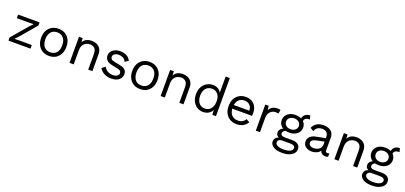

<svg xmlns="http://www.w3.org/2000/svg" viewBox="35 -1986 7291 3457"><g transform="rotate(20 3680.0 -257.5)"><path d="M479 0V-69H244L147 -67L209 -132L471 -439V-500H60V-431H293L382 -433L319 -368L57 -61V0Z M834 -510C787 -510 746 -500 709 -479C672 -458 644 -429 623 -390C602 -351 592 -304 592 -250C592 -196 602 -150 623 -111C644 -72 672 -42 709 -21C746 0 787 10 834 10C881 10 923 0 960 -21C996 -42 1024 -72 1045 -111C1066 -150 1076 -196 1076 -250C1076 -304 1066 -351 1045 -390C1024 -429 996 -458 960 -479C923 -500 881 -510 834 -510ZM834 -441C868 -441 897 -433 921 -418C945 -403 964 -381 977 -353C990 -324 996 -290 996 -250C996 -211 990 -177 977 -148C964 -119 945 -97 921 -82C897 -67 868 -59 834 -59C800 -59 771 -67 747 -82C723 -97 705 -119 692 -148C679 -177 672 -211 672 -250C672 -290 679 -324 692 -353C705 -381 723 -403 747 -418C771 -433 800 -441 834 -441Z M1307 0V-266C1307 -309 1315 -343 1331 -368C1346 -393 1366 -412 1390 -423C1414 -434 1438 -440 1462 -440C1497 -440 1526 -429 1550 -408C1573 -386 1585 -347 1585 -292V0H1665V-320C1665 -363 1656 -399 1639 -427C1621 -455 1597 -476 1568 -490C1539 -503 1506 -510 1470 -510C1445 -510 1420 -506 1397 -499C1373 -492 1352 -480 1334 -464C1316 -447 1302 -426 1291 -399L1304 -388L1297 -500H1227V0Z M2026 10C2065 10 2100 4 2130 -9C2160 -22 2183 -40 2200 -64C2217 -87 2225 -115 2225 -146C2225 -177 2216 -203 2197 -224C2178 -245 2146 -261 2099 -270L1974 -296C1947 -301 1928 -310 1918 -323C1908 -335 1903 -348 1903 -363C1903 -378 1908 -391 1917 -403C1926 -414 1939 -423 1956 -430C1973 -437 1993 -440 2017 -440C2044 -440 2071 -433 2096 -420C2121 -406 2140 -384 2151 -355L2218 -399C2201 -434 2176 -462 2142 -481C2108 -500 2066 -510 2017 -510C1978 -510 1944 -503 1915 -490C1886 -476 1863 -458 1848 -435C1832 -412 1824 -387 1824 -360C1824 -325 1835 -296 1856 -273C1877 -250 1911 -233 1960 -223L2080 -198C2105 -193 2123 -184 2132 -173C2141 -161 2145 -148 2145 -134C2145 -112 2135 -94 2115 -81C2095 -67 2067 -60 2032 -60C1992 -60 1958 -69 1930 -86C1901 -103 1880 -127 1865 -158L1797 -109C1819 -71 1851 -42 1892 -21C1933 0 1977 10 2026 10Z M2580 -510C2533 -510 2492 -500 2455 -479C2418 -458 2390 -429 2369 -390C2348 -351 2338 -304 2338 -250C2338 -196 2348 -150 2369 -111C2390 -72 2418 -42 2455 -21C2492 0 2533 10 2580 10C2627 10 2669 0 2706 -21C2742 -42 2770 -72 2791 -111C2812 -150 2822 -196 2822 -250C2822 -304 2812 -351 2791 -390C2770 -429 2742 -458 2706 -479C2669 -500 2627 -510 2580 -510ZM2580 -441C2614 -441 2643 -433 2667 -418C2691 -403 2710 -381 2723 -353C2736 -324 2742 -290 2742 -250C2742 -211 2736 -177 2723 -148C2710 -119 2691 -97 2667 -82C2643 -67 2614 -59 2580 -59C2546 -59 2517 -67 2493 -82C2469 -97 2451 -119 2438 -148C2425 -177 2418 -211 2418 -250C2418 -290 2425 -324 2438 -353C2451 -381 2469 -403 2493 -418C2517 -433 2546 -441 2580 -441Z M3053 0V-266C3053 -309 3061 -343 3077 -368C3092 -393 3112 -412 3136 -423C3160 -434 3184 -440 3208 -440C3243 -440 3272 -429 3296 -408C3319 -386 3331 -347 3331 -292V0H3411V-320C3411 -363 3402 -399 3385 -427C3367 -455 3343 -476 3314 -490C3285 -503 3252 -510 3216 -510C3191 -510 3166 -506 3143 -499C3119 -492 3098 -480 3080 -464C3062 -447 3048 -426 3037 -399L3050 -388L3043 -500H2973V0Z M3787 10C3816 10 3843 5 3869 -6C3894 -17 3916 -32 3934 -53C3951 -73 3962 -98 3967 -127L3956 -121L3963 0H4033V-730H3953V-386L3963 -393C3953 -428 3933 -457 3903 -478C3872 -499 3836 -510 3795 -510C3754 -510 3715 -500 3679 -480C3643 -459 3614 -430 3592 -391C3570 -352 3559 -305 3559 -250C3559 -196 3569 -150 3590 -111C3611 -72 3638 -42 3673 -21C3708 0 3746 10 3787 10ZM3795 -60C3746 -60 3707 -77 3680 -112C3653 -147 3639 -193 3639 -250C3639 -307 3653 -353 3681 -388C3709 -423 3748 -440 3799 -440C3830 -440 3857 -433 3880 -418C3903 -403 3921 -382 3934 -355C3947 -328 3953 -295 3953 -257C3953 -217 3947 -182 3934 -153C3921 -123 3902 -100 3879 -84C3855 -68 3827 -60 3795 -60Z M4428 10C4461 10 4490 5 4517 -4C4543 -13 4566 -25 4586 -42C4605 -59 4621 -78 4634 -101L4571 -138C4557 -114 4539 -95 4516 -81C4493 -67 4463 -60 4426 -60C4392 -60 4363 -68 4339 -83C4314 -98 4295 -119 4282 -148C4269 -177 4262 -211 4262 -250C4262 -290 4269 -324 4282 -353C4295 -381 4313 -403 4337 -418C4360 -433 4388 -440 4421 -440C4464 -440 4498 -427 4525 -401C4551 -375 4564 -338 4564 -290L4605 -298H4236V-227H4640C4641 -234 4642 -243 4643 -252C4644 -261 4644 -272 4644 -283C4644 -326 4635 -364 4618 -399C4601 -433 4576 -460 4543 -480C4510 -500 4470 -510 4423 -510C4377 -510 4336 -500 4300 -479C4264 -458 4236 -429 4215 -390C4194 -351 4184 -304 4184 -250C4184 -196 4194 -150 4215 -111C4236 -72 4265 -42 4302 -21C4339 0 4381 10 4428 10Z M4876 0V-270C4876 -307 4883 -338 4897 -363C4911 -387 4929 -405 4950 -417C4971 -429 4991 -435 5012 -435C5028 -435 5040 -434 5049 -433C5058 -432 5066 -430 5073 -427L5087 -500C5080 -504 5071 -507 5061 -508C5050 -509 5041 -510 5032 -510C4993 -510 4961 -502 4934 -487C4907 -472 4886 -449 4872 -418L4861 -500H4796V0Z M5625 -592H5623H5620C5595 -592 5573 -587 5552 -577C5531 -566 5515 -551 5503 -532C5491 -513 5485 -490 5485 -464L5534 -439C5534 -468 5543 -489 5561 -502C5578 -515 5603 -521 5636 -521H5640H5643L5625 -592ZM5327 -64C5302 -64 5283 -69 5270 -78C5256 -87 5249 -100 5249 -119C5249 -134 5256 -149 5270 -162C5283 -175 5306 -183 5339 -186H5349L5296 -213C5256 -208 5226 -196 5206 -177C5185 -157 5175 -133 5175 -106C5175 -79 5183 -58 5199 -44C5214 -29 5233 -19 5256 -13L5263 -28C5221 -25 5191 -14 5174 7C5156 28 5147 52 5147 79C5147 116 5167 148 5206 175C5245 202 5303 215 5382 215C5427 215 5468 208 5505 195C5541 182 5570 164 5592 140C5613 116 5624 88 5624 55C5624 19 5611 -10 5584 -32C5557 -53 5520 -64 5473 -64ZM5381 148C5331 148 5292 141 5264 126C5235 111 5221 92 5221 67C5221 48 5228 32 5243 21C5258 10 5276 5 5297 5H5451C5488 5 5514 10 5529 21C5543 32 5550 46 5550 64C5550 79 5544 92 5532 105C5520 118 5502 128 5477 136C5452 144 5420 148 5381 148ZM5374 -510C5334 -510 5299 -503 5268 -489C5237 -474 5213 -454 5196 -429C5178 -404 5169 -374 5169 -341C5169 -292 5187 -251 5222 -220C5257 -188 5308 -172 5374 -172C5414 -172 5450 -179 5481 -194C5512 -208 5536 -228 5553 -254C5570 -279 5579 -308 5579 -341C5579 -374 5570 -404 5553 -429C5536 -454 5512 -474 5481 -489C5450 -503 5414 -510 5374 -510ZM5374 -445C5409 -445 5438 -436 5461 -417C5484 -398 5496 -372 5496 -341C5496 -310 5484 -285 5461 -266C5438 -247 5409 -237 5374 -237C5339 -237 5310 -247 5287 -266C5264 -285 5252 -310 5252 -341C5252 -372 5264 -398 5287 -417C5310 -436 5339 -445 5374 -445Z M6028 -185C6028 -164 6024 -145 6016 -130C6008 -114 5997 -101 5983 -91C5969 -80 5953 -73 5936 -68C5918 -63 5899 -60 5880 -60C5850 -60 5827 -67 5811 -80C5794 -93 5786 -109 5786 -130C5786 -151 5794 -168 5810 -180C5826 -192 5850 -201 5883 -208L6044 -241V-307L5846 -268C5801 -259 5767 -243 5742 -219C5717 -194 5704 -163 5704 -126C5704 -96 5712 -71 5727 -51C5742 -30 5762 -15 5787 -5C5812 5 5840 10 5869 10C5892 10 5916 6 5940 -2C5964 -9 5986 -21 6005 -38C6024 -54 6038 -75 6046 -101L6026 -104V-94C6026 -71 6030 -53 6039 -38C6048 -23 6060 -11 6075 -4C6090 3 6108 7 6127 7C6148 7 6166 4 6179 -3L6183 -66C6171 -63 6159 -61 6146 -61C6121 -61 6108 -73 6108 -97V-339C6108 -378 6100 -411 6083 -436C6066 -461 6042 -479 6013 -492C5984 -504 5951 -510 5915 -510C5862 -510 5817 -499 5781 -476C5745 -453 5720 -422 5707 -385L5772 -345C5783 -378 5801 -403 5825 -418C5849 -433 5878 -440 5913 -440C5950 -440 5978 -430 5998 -410C6018 -389 6028 -360 6028 -323Z M6382 0V-266C6382 -309 6390 -343 6406 -368C6421 -393 6441 -412 6465 -423C6489 -434 6513 -440 6537 -440C6572 -440 6601 -429 6625 -408C6648 -386 6660 -347 6660 -292V0H6740V-320C6740 -363 6731 -399 6714 -427C6696 -455 6672 -476 6643 -490C6614 -503 6581 -510 6545 -510C6520 -510 6495 -506 6472 -499C6448 -492 6427 -480 6409 -464C6391 -447 6377 -426 6366 -399L6379 -388L6372 -500H6302V0Z M7342 -592H7340H7337C7312 -592 7290 -587 7269 -577C7248 -566 7232 -551 7220 -532C7208 -513 7202 -490 7202 -464L7251 -439C7251 -468 7260 -489 7278 -502C7295 -515 7320 -521 7353 -521H7357H7360L7342 -592ZM7044 -64C7019 -64 7000 -69 6987 -78C6973 -87 6966 -100 6966 -119C6966 -134 6973 -149 6987 -162C7000 -175 7023 -183 7056 -186H7066L7013 -213C6973 -208 6943 -196 6923 -177C6902 -157 6892 -133 6892 -106C6892 -79 6900 -58 6916 -44C6931 -29 6950 -19 6973 -13L6980 -28C6938 -25 6908 -14 6891 7C6873 28 6864 52 6864 79C6864 116 6884 148 6923 175C6962 202 7020 215 7099 215C7144 215 7185 208 7222 195C7258 182 7287 164 7309 140C7330 116 7341 88 7341 55C7341 19 7328 -10 7301 -32C7274 -53 7237 -64 7190 -64ZM7098 148C7048 148 7009 141 6981 126C6952 111 6938 92 6938 67C6938 48 6945 32 6960 21C6975 10 6993 5 7014 5H7168C7205 5 7231 10 7246 21C7260 32 7267 46 7267 64C7267 79 7261 92 7249 105C7237 118 7219 128 7194 136C7169 144 7137 148 7098 148ZM7091 -510C7051 -510 7016 -503 6985 -489C6954 -474 6930 -454 6913 -429C6895 -404 6886 -374 6886 -341C6886 -292 6904 -251 6939 -220C6974 -188 7025 -172 7091 -172C7131 -172 7167 -179 7198 -194C7229 -208 7253 -228 7270 -254C7287 -279 7296 -308 7296 -341C7296 -374 7287 -404 7270 -429C7253 -454 7229 -474 7198 -489C7167 -503 7131 -510 7091 -510ZM7091 -445C7126 -445 7155 -436 7178 -417C7201 -398 7213 -372 7213 -341C7213 -310 7201 -285 7178 -266C7155 -247 7126 -237 7091 -237C7056 -237 7027 -247 7004 -266C6981 -285 6969 -310 6969 -341C6969 -372 6981 -398 7004 -417C7027 -436 7056 -445 7091 -445Z"/></g></svg>

Font: WorkSans-Regular
Style: Regular
Weight: 500
Designer: Wei Huang
Foundry: Wei Huang
Version: ""